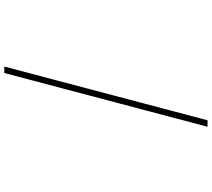

<svg xmlns="http://www.w3.org/2000/svg" viewBox="-66 -774 982 890"><g transform="rotate(90 425.0 -329.0)"><path d="M567.5 -800 318.5 142H288.5L537.5 -800Z"/></g></svg>

Font: League Mono Wide Thin
Style: Regular
Weight: 100
Width: 8
Designer: Tyler Finck
Foundry: The League of Moveable Type / Tyler Finck
Version: Version 2.210